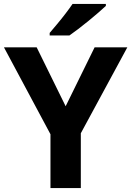

<svg xmlns="http://www.w3.org/2000/svg" viewBox="-20 -954 666 974"><path d="M313 -415 460 -714H626L390 -278V0H236V-273L0 -714H166ZM517 -924Q502 -910 479 -890Q456 -870 429 -848Q402 -826 376.5 -806.5Q351 -787 332 -774H232V-787Q248 -806 269.5 -831.5Q291 -857 312 -884.5Q333 -912 348 -934H517Z"/></svg>

Font: Noto Sans Georgian Bold
Style: Regular
Weight: 700
Designer: Monotype Design Team, Akaki Razmadze
Foundry: Google LLC
Version: Version 2.005; ttfautohint (v1.8.4.7-5d5b)